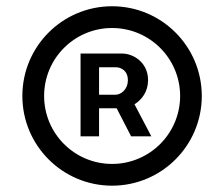

<svg xmlns="http://www.w3.org/2000/svg" viewBox="-20 -757 710 608"><path d="M235.1 -325.3H293.7V-414.1H344.8H349.4L395.2 -325.3H459.2L405.9 -426.8C429.3 -441.1 448.9 -467.3 448.9 -503.2C448.9 -560 401.3 -587.4 367.5 -587.4H235.1ZM50.8 -453.1C50.8 -296.2 177.9 -169 334.9 -169C491.8 -169 619 -296.2 619 -453.1C619 -610.1 491.8 -737.2 334.9 -737.2C177.9 -737.2 50.8 -610.1 50.8 -453.1ZM119.7 -453.1C119.7 -572.1 215.9 -668.3 334.9 -668.3C453.8 -668.3 550.4 -572.1 550.4 -453.1C550.4 -334.2 453.8 -237.9 334.9 -237.9C215.9 -237.9 119.7 -334.2 119.7 -453.1ZM293.7 -457V-544H347.3C361.2 -544 384.9 -534.8 384.9 -503.2C384.9 -472.7 361.9 -457 345.9 -457Z"/></svg>

Font: Margiela Sans Text
Style: Regular
Weight: 400
Designer: Stefan Endress, Andreas Faust
Version: Version 1.100;FEAKit 1.0